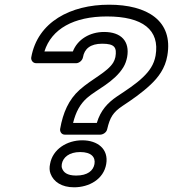

<svg xmlns="http://www.w3.org/2000/svg" viewBox="-20 -766 736 817"><path d="M435 -696C587 -696 661 -639 642 -529C635 -491 616 -464 589 -438C558 -408 519 -383 477 -355C439 -329 408 -297 392 -243H291C303 -291 321 -323 350 -349C389 -384 466 -416 505 -480C513 -493 518 -508 521 -523C533 -590 496 -630 423 -630C363 -630 310 -599 290 -547H169C199 -643 294 -696 435 -696ZM444 -746C281 -746 140 -673 113 -522C111 -511 119 -497 134 -497H304C315 -497 330 -507 333 -522C339 -558 364 -580 415 -580C468 -580 478 -564 471 -523C469 -514 466 -507 462 -500C437 -459 372 -431 319 -384C272 -342 248 -286 236 -218C234 -207 241 -193 256 -193H406C418 -193 433 -202 436 -216C448 -267 461 -288 501 -315C542 -342 584 -371 621 -406C653 -436 683 -475 692 -529C718 -678 606 -746 444 -746ZM382 -68C377 -40 353 -19 304 -19C265 -19 250 -33 244 -50C242 -55 242 -61 243 -68C248 -96 274 -119 321 -119C369 -119 387 -97 382 -68ZM432 -68C443 -132 395 -169 330 -169C266 -169 204 -132 193 -68C190 -54 190 -40 195 -27C208 8 243 31 295 31C359 31 421 -3 432 -68Z"/></svg>

Font: Asimov
Style: XWidOuIt
Weight: 500
Designer: Google
Version: Version 2.000980; 2014